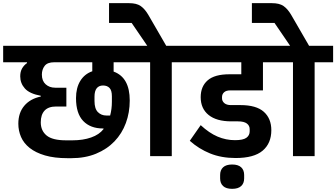

<svg xmlns="http://www.w3.org/2000/svg" viewBox="-40 -988 2128 1215"><path d="M388 13Q304 13 244.5 -4.5Q185 -22 147.5 -52Q110 -82 93 -121.5Q76 -161 76 -205Q76 -274 113.5 -318.5Q151 -363 218 -377V-382Q147 -395 117.5 -428Q88 -461 88 -505Q88 -534 99.5 -554.5Q111 -575 131 -589V-594H-20V-698H833V-594H679V-535Q781 -498 781 -352Q781 -276 756.5 -209.5Q732 -143 684.5 -93.5Q637 -44 568 -15.5Q499 13 411 13ZM419 -100Q485 -100 536.5 -118Q588 -136 615 -171V-175H612Q532 -175 486.5 -222.5Q441 -270 441 -367Q441 -432 468 -476Q495 -520 544 -537V-594H303Q260 -594 242.5 -571Q225 -548 225 -516Q225 -476 249 -454.5Q273 -433 309 -433H380V-314H315Q266 -314 242 -288Q218 -262 218 -214Q218 -161 255 -130.5Q292 -100 378 -100ZM657 -257Q668 -298 668 -344V-379Q668 -416 653 -431.5Q638 -447 612 -447Q586 -447 572 -429.5Q558 -412 558 -376V-349Q558 -300 579.5 -278.5Q601 -257 633 -257Z M910 -594H793V-698H892L873 -726L793 -843H650V-968H777Q824 -968 850 -950Q876 -932 898 -895L1012 -698H1164V-594H1047V0H910Z M1451 12Q1361 12 1289.5 -17Q1218 -46 1161 -97L1230 -196Q1284 -146 1337 -123.5Q1390 -101 1447 -101Q1498 -101 1519 -116Q1540 -131 1540 -157V-171Q1540 -193 1522 -206.5Q1504 -220 1466 -220H1424Q1330 -220 1280 -260.5Q1230 -301 1230 -373Q1230 -441 1274 -479.5Q1318 -518 1412 -518H1487V-594H1124V-698H1737V-594H1624V-416H1417Q1391 -416 1378 -404Q1365 -392 1365 -374V-366Q1365 -348 1379.5 -335.5Q1394 -323 1421 -323H1481Q1582 -323 1629.5 -280.5Q1677 -238 1677 -164Q1677 -81 1622 -34.5Q1567 12 1451 12ZM1429 207Q1391 207 1372 189.5Q1353 172 1353 141V119Q1353 88 1372 70.5Q1391 53 1429 53Q1467 53 1486 70.5Q1505 88 1505 119V141Q1505 172 1486 189.5Q1467 207 1429 207Z M1814 -594H1697V-698H1796L1777 -726L1697 -843H1554V-968H1681Q1728 -968 1754 -950Q1780 -932 1802 -895L1916 -698H2068V-594H1951V0H1814Z"/></svg>

Font: IBM Plex Sans Devanagari
Style: Bold
Weight: 700
Designer: Mike Abbink, Paul van der Laan, Pieter van Rosmalen, Erin McLaughlin
Foundry: Bold Monday
Version: Version 1.1